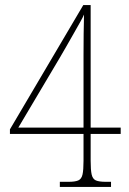

<svg xmlns="http://www.w3.org/2000/svg" viewBox="-20 -734 505 754"><path d="M215 0V-20H249Q275 -20 287.5 -25.5Q300 -31 304 -48.5Q308 -66 308 -103V-208H19V-226L307 -714H336V-233H454V-208H336V-103Q336 -66 340 -48.5Q344 -31 356.5 -25.5Q369 -20 396 -20H416V0ZM52 -233H308V-446Q308 -475 308 -517Q308 -559 308.5 -602Q309 -645 310 -677Q307 -669 295.5 -648.5Q284 -628 269.5 -602.5Q255 -577 241 -552.5Q227 -528 217 -511Z"/></svg>

Font: Noto Serif Tamil Condensed Thin
Style: Regular
Weight: 100
Width: 3
Designer: Indian Type Foundry, Tom Grace, and the Monotype Design Team
Foundry: Monotype Imaging Inc.
Version: Version 2.004; ttfautohint (v1.8.4.7-5d5b)